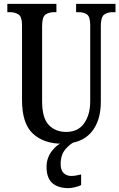

<svg xmlns="http://www.w3.org/2000/svg" viewBox="-20 -734 618 994"><path d="M301 10Q207 10 150.5 -42Q94 -94 94 -216V-604Q94 -647 76 -659Q58 -671 32 -671H18V-714H272V-671H260Q233 -671 215.5 -658.5Q198 -646 198 -600V-210Q198 -123 232.5 -87Q267 -51 323 -51Q384 -51 415.5 -95.5Q447 -140 447 -209V-604Q447 -647 430.5 -659Q414 -671 386 -671H374V-714H578V-671H564Q537 -671 519.5 -658.5Q502 -646 502 -600V-207Q502 -107 452 -48.5Q402 10 301 10ZM335 240Q280 240 250.5 213.5Q221 187 221 130Q221 83 249.5 46.5Q278 10 315 0H368Q343 10 318.5 39Q294 68 294 115Q294 148 310 162.5Q326 177 349 177Q369 177 400 169V224Q387 231 367 235.5Q347 240 335 240Z"/></svg>

Font: Noto Serif Hebrew ExtraCondensed Medium
Style: Regular
Weight: 500
Width: 2
Designer: Monotype Design Team
Foundry: Monotype Imaging Inc.
Version: Version 2.004; ttfautohint (v1.8.4.7-5d5b)